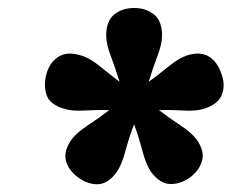

<svg xmlns="http://www.w3.org/2000/svg" viewBox="-20 -702 591 490"><path d="M544.9 -513.7Q555.7 -485.4 546.4 -460.9Q537.1 -436.5 502 -424.8Q481.4 -418 449.7 -419.9Q418 -421.9 385.7 -420.9Q411.1 -401.4 439.5 -382.8Q467.8 -364.3 481.4 -346.7Q502.9 -316.4 495.6 -291.5Q488.3 -266.6 464.8 -249Q439.5 -231.4 413.6 -232.4Q387.7 -233.4 365.2 -263.7Q352.5 -282.2 343.3 -317.4Q334 -352.5 322.3 -384.8Q309.6 -352.5 300.3 -317.4Q291 -282.2 278.3 -263.7Q256.8 -233.4 231 -231.9Q205.1 -230.5 179.7 -249Q155.3 -266.6 148.4 -291.5Q141.6 -316.4 163.1 -346.7Q176.8 -364.3 205.1 -382.8Q233.4 -401.4 258.8 -420.9Q226.6 -421.9 194.8 -419.9Q163.1 -418 142.6 -424.8Q106.4 -435.5 98.6 -460.4Q90.8 -485.4 98.6 -513.7Q107.4 -543.9 129.9 -557.6Q152.3 -571.3 186.5 -560.5Q208 -554.7 233.9 -533.7Q259.8 -512.7 285.2 -493.2Q275.4 -525.4 263.2 -557.6Q251 -589.8 251 -611.3Q251 -648.4 271.5 -665Q292 -681.6 322.3 -681.6Q352.5 -681.6 373 -665Q393.6 -648.4 393.6 -611.3Q393.6 -589.8 381.3 -557.6Q369.1 -525.4 359.4 -493.2Q384.8 -511.7 410.6 -532.7Q436.5 -553.7 457 -560.5Q491.2 -571.3 513.2 -557.6Q535.2 -543.9 544.9 -513.7Z"/></svg>

Font: Crimson Pro Black
Style: Italic
Weight: 900
Italic angle: -12°
Designer: Jacques Le Bailly
Foundry: Baron von Fonthausen
Version: Version 1.003